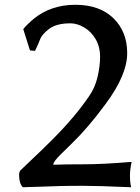

<svg xmlns="http://www.w3.org/2000/svg" viewBox="-20 -780 590 810"><path d="M60.5 -43Q60.5 -51.8 64.5 -59.6Q71.3 -66.4 115.2 -107.9Q159.2 -149.4 201.2 -191.4Q295.9 -286.1 356.4 -375Q380.9 -410.2 391.6 -455.6Q402.3 -501 402.3 -541.5Q402.3 -582 383.8 -614.3Q365.2 -646.5 335.4 -664.1Q305.7 -681.6 277.3 -681.6Q218.8 -681.6 188 -658.7Q157.2 -635.7 149.4 -614.7Q141.6 -593.8 127.9 -565.4L106.4 -567.4L78.1 -657.2L79.1 -658.2Q93.8 -676.8 123 -701.2Q195.3 -759.8 297.9 -759.8Q400.4 -759.8 458.5 -703.1Q516.6 -646.5 516.6 -555.7Q516.6 -463.9 425.8 -341.8Q353.5 -243.2 285.2 -176.8Q254.9 -146.5 236.3 -128.9Q205.1 -97.7 205.1 -86.9V-85Q255.9 -86.9 334.5 -86.9Q413.1 -86.9 530.3 -96.7H535.2Q528.3 -64.5 528.3 -38.1Q528.3 -11.7 533.2 9.8H528.3Q396.5 3.9 331.5 3.9Q266.6 3.9 231.4 4.9Q196.3 5.9 160.2 7.3Q124 8.8 78.1 9.8H76.2Q60.5 -5.9 60.5 -43Z"/></svg>

Font: GenEi LateGo v2
Style: Medium
Weight: 500
Designer: o_tamon (Modified)
Foundry: o_tamon / Adobe Systems Incorporated / FONT 910 / Philipp H. Poll
Version: Version 2.1;Original Version 1.004